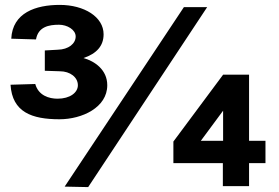

<svg xmlns="http://www.w3.org/2000/svg" viewBox="-20 -760 1140 784"><path d="M26 -602 127 -599C136 -651 180 -659 221 -659C254 -659 289 -639 289 -611C289 -582 260 -558 216 -557L163 -554V-471L224 -469C267 -469 298 -444 298 -412C298 -382 266 -357 215 -357C180 -357 137 -370 124 -417L23 -414C30 -302 110 -273 223 -273C315 -273 418 -321 418 -412C418 -475 367 -510 321 -523C374 -541 403 -572 403 -620C403 -691 324 -740 224 -740C126 -740 31 -708 26 -602ZM826 -731H731L244 2L340 4ZM891 -455 688 -182V-94H890V0H997V-94H1064V-185H997V-455ZM800 -185 891 -308V-185Z"/></svg>

Font: United Sans ExtraBold
Style: Regular
Weight: 800
Designer: Pablo Impallari, Rodrigo Fuenzalida (Modified by Dan O. Williams)
Version: Version 1.000;PS 001.000;hotconv 1.0.88;makeotf.lib2.5.64775